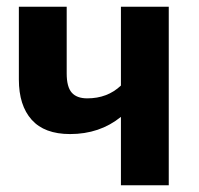

<svg xmlns="http://www.w3.org/2000/svg" viewBox="-20 -550 591 570"><path d="M481 -530V0H339V-203Q276 -152 188 -152Q112 -152 74 -194.5Q36 -237 36 -314V-530H178V-332Q178 -292 193 -275Q208 -258 239 -258Q299 -258 339 -296V-530Z"/></svg>

Font: FiraSans
Style: Regular
Weight: 600
Designer: Carrois Corporate & Edenspiekermann AG
Foundry: Carrois Corporate GbR & Edenspiekermann AG
Version: Version 3.106;PS 003.106;hotconv 1.0.70;makeotf.lib2.5.58329